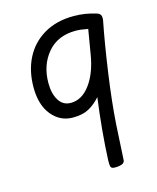

<svg xmlns="http://www.w3.org/2000/svg" viewBox="-97 -682 620 757"><g transform="rotate(-15 212.5 -303.5)"><path d="M384 -577Q384 -569 383 -565Q366 -479 349.5 -363.5Q333 -248 327 -157L319 -13Q318 2 294 5Q288 6 279 6Q267 6 263.5 1Q260 -4 260 -15V-29Q265 -145 283 -280Q261 -255 235.5 -241Q210 -227 170 -227Q118 -227 84 -268.5Q50 -310 50 -382Q50 -449 76.5 -501Q103 -553 154 -583Q205 -613 276 -613Q322 -613 369 -598Q384 -593 384 -577ZM268 -555Q194 -555 152.5 -505.5Q111 -456 111 -383Q111 -340 128 -312.5Q145 -285 177 -285Q222 -285 255.5 -330Q289 -375 301 -448L318 -549Q288 -555 268 -555Z"/></g></svg>

Font: Farsan
Style: Regular
Weight: 400
Version: Version 1.001g;PS 1.001;hotconv 1.0.86;makeotf.lib2.5.63406 